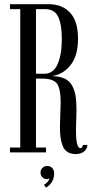

<svg xmlns="http://www.w3.org/2000/svg" viewBox="-20 -720 444 907"><path d="M337.9 7.8Q314.5 7.8 299.1 -2Q283.7 -11.7 276.1 -31Q268.6 -50.3 265.9 -71Q263.2 -91.8 263.2 -121.6Q263.2 -142.1 264.9 -180.7Q266.6 -219.2 266.6 -234.9Q266.6 -301.8 249 -325.2Q231.4 -348.6 178.7 -348.6H149.9V-22.9H197.3V0H27.3V-22.9H75.7V-676.8H27.3V-700.2H210.4Q273.9 -700.2 311.3 -659.9Q348.6 -619.6 348.6 -537.1Q348.6 -455.1 311.8 -410.6Q274.9 -366.2 224.1 -360.8Q260.3 -359.9 283.7 -349.4Q307.1 -338.9 319.6 -317.4Q332 -295.9 336.7 -268.8Q341.3 -241.7 341.3 -200.7Q341.3 -184.6 340.1 -152.1Q338.9 -119.6 338.9 -104.5Q338.9 -20 359.9 -20Q364.3 -20 367.7 -24.4Q371.1 -28.8 371.6 -35.2H393.1Q391.1 -14.2 375.5 -3.2Q359.9 7.8 337.9 7.8ZM149.9 -371.6H189.5Q231.9 -371.6 252 -416.5Q272 -461.4 272 -535.6Q272 -605 254.9 -640.9Q237.8 -676.8 193.8 -676.8H149.9ZM197.8 166.5 187.5 153.3Q195.3 149.4 203.9 140.1Q212.4 130.9 214.4 122.6Q209.5 126.5 202.1 126.5Q189 126.5 180.2 117.4Q171.4 108.4 171.4 95.2Q171.4 82 180.7 73Q189.9 64 202.6 64Q217.8 64 226.8 73.7Q235.8 83.5 235.8 99.1Q235.8 142.1 197.8 166.5Z"/></svg>

Font: Imbue
Style: Regular
Weight: 400
Designer: Tyler Finck
Foundry: Etcetera Type Company
Version: Version 0.910